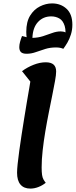

<svg xmlns="http://www.w3.org/2000/svg" viewBox="-20 -1080 444 1125"><path d="M158 25Q120 25 100 1.5Q80 -22 80 -68Q80 -87 83.5 -120.5Q87 -154 93 -197.5Q99 -241 106.5 -290Q114 -339 122 -388Q130 -437 137.5 -482.5Q145 -528 151.5 -564Q158 -600 161 -622L185 -568L109 -663Q140 -686 177 -700.5Q214 -715 248 -715Q279 -715 294 -701.5Q309 -688 309 -661Q309 -642 302.5 -606Q296 -570 286.5 -523Q277 -476 266 -421Q255 -366 245.5 -309.5Q236 -253 230 -199Q224 -145 224 -99Q224 -71 226.5 -55Q229 -39 234.5 -29Q240 -19 248 -9Q228 7 204.5 16Q181 25 158 25ZM136 -765Q113 -765 103 -774.5Q93 -784 93 -804Q93 -818 97.5 -834.5Q102 -851 109 -869Q116 -868 123 -865.5Q130 -863 136 -862Q134 -877 134 -894Q134 -952 156.5 -988.5Q179 -1025 214 -1042.5Q249 -1060 285 -1060Q336 -1060 370 -1028.5Q404 -997 404 -935Q404 -905 395.5 -878Q387 -851 375 -830.5Q363 -810 351 -794Q342 -798 331.5 -800Q321 -802 308 -802Q274 -802 245 -793Q216 -784 189.5 -774.5Q163 -765 136 -765ZM359 -837Q369 -896 359 -928Q349 -960 327.5 -972Q306 -984 280 -984Q233 -984 202.5 -951Q172 -918 170 -858Q204 -859 232 -868Q260 -877 285.5 -886.5Q311 -896 336 -896Q352 -896 364 -890Q376 -884 377 -875Z"/></svg>

Font: Lemonada Medium
Style: Regular
Weight: 500
Designer: Mohamed Gaber (Arabic), Eduardo Tunni (Latin)
Foundry: Kief Type Foundry
Version: Version 4.004; ttfautohint (v1.8.2)